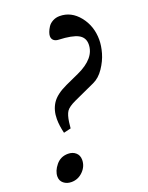

<svg xmlns="http://www.w3.org/2000/svg" viewBox="-136 -733 629 817"><g transform="rotate(-20 178.5 -324.5)"><path d="M85.4 -191.9Q76.7 -227.5 76.7 -256.8Q76.7 -296.9 95.9 -326.7Q115.2 -356.4 165 -379.4L226.1 -407.2Q313 -446.8 313 -510.3Q313 -541 286.4 -555.2Q259.8 -569.3 199.7 -571.8Q185.5 -572.3 177.5 -579.3Q169.4 -586.4 169.4 -598.6Q169.4 -606 173.1 -616.2Q176.8 -626.5 184.1 -637.9Q191.4 -649.4 205.6 -657.2Q219.7 -665 237.3 -665Q289.6 -665 325.7 -619.9Q361.8 -574.7 361.8 -512.7Q361.8 -485.8 352.8 -454.1Q343.8 -422.4 322.8 -391.1Q301.8 -359.9 273.4 -347.2L178.2 -303.7Q145.5 -288.6 135.5 -273.7Q125.5 -258.8 121.1 -226.6Q120.6 -224.6 118.2 -199.7ZM44.4 16.1Q23.4 16.1 9.3 4.6Q-4.9 -6.8 -4.9 -25.9Q-4.9 -51.3 15.9 -76.7Q36.6 -102.1 70.3 -102.1Q91.3 -102.1 105 -90.1Q118.7 -78.1 118.7 -57.6Q118.7 -28.3 96.7 -6.1Q74.7 16.1 44.4 16.1Z"/></g></svg>

Font: Elstob
Style: Italic
Weight: 400
Italic angle: -20°
Designer: Peter S. Baker
Version: Version 1.015